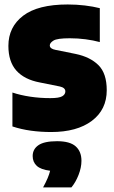

<svg xmlns="http://www.w3.org/2000/svg" viewBox="-20 -579 510 858"><path d="M208.5 11Q162 11 118.2 5Q74.5 -1 35.5 -14V-165.5Q71.5 -153.5 115 -147Q158.5 -140.5 204.5 -140.5Q244 -140.5 258 -148.8Q272 -157 272 -170.5Q272 -187 247.5 -192.5L158 -210.5Q89 -223.5 53.2 -263.5Q17.5 -303.5 17.5 -374Q17.5 -458.5 83.5 -508.8Q149.5 -559 282.5 -559Q322.5 -559 359.5 -554.5Q396.5 -550 426 -542.5V-391Q396.5 -399 362.2 -403.5Q328 -408 291.5 -408Q236 -408 219.2 -397.8Q202.5 -387.5 202.5 -376Q202.5 -361 228.5 -356L318 -338Q383 -324.5 420 -287.8Q457 -251 457 -176Q457 -89 390.5 -39Q324 11 208.5 11ZM172.5 258.5Q197.5 213 204 184Q162.5 179 144.2 162Q126 145 126 118.5Q126 87.5 151.8 69.8Q177.5 52 235 52Q292.5 52 318.2 75Q344 98 344 139.5Q344 169.5 331 202.8Q318 236 299 258.5Z"/></svg>

Font: Encode Sans Semi Condensed Black
Style: Regular
Weight: 900
Width: 4
Designer: Multiple Designers
Foundry: Impallari Type
Version: Version 3.000; ttfautohint (v1.8.3) -l 8 -r 50 -G 200 -x 14 